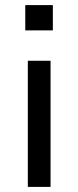

<svg xmlns="http://www.w3.org/2000/svg" viewBox="-20 -732 307 752"><path d="M79 -613V-712H187V-613ZM89 0V-494H178V0Z"/></svg>

Font: Nunito Sans 8pt
Style: Regular
Weight: 400
Version: Version 3.101;gftools[0.9.27]